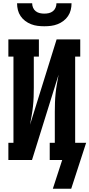

<svg xmlns="http://www.w3.org/2000/svg" viewBox="-20 -975 545 1170"><path d="M250 -815Q229 -815 209 -817.5Q189 -820 169.5 -827.5Q150 -835 133.5 -847.5Q117 -860 105.5 -877Q94 -894 89 -914Q84 -934 84 -955H176Q176 -941 181.5 -928Q187 -915 198 -906.5Q209 -898 222.5 -895Q236 -892 250 -892Q264 -892 277.5 -895Q291 -898 302 -906.5Q313 -915 318.5 -928Q324 -941 324 -955H416Q416 -934 411 -914Q406 -894 394.5 -877Q383 -860 366.5 -847.5Q350 -835 330.5 -827.5Q311 -820 291 -817.5Q271 -815 250 -815ZM414 175H302L359 0H283V-105H314V-294Q314 -322 315 -350.5Q316 -379 319 -407.5Q322 -436 327 -464Q332 -492 337 -520L175 0H31V-105H62V-630H31V-735H217V-630H186V-441Q186 -413 185 -384.5Q184 -356 181 -327.5Q178 -299 173 -271Q168 -243 163 -215L325 -735H469V-630H438V-105H505Z"/></svg>

Font: Iosevka Curly Slab Extrabold
Style: Regular
Weight: 800
Monospace: yes
Designer: Belleve Invis
Foundry: Belleve Invis
Version: Version 22.1.2; ttfautohint (v1.8.4)